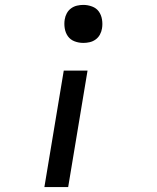

<svg xmlns="http://www.w3.org/2000/svg" viewBox="-20 -558 640 783"><path d="M320 -383Q301 -383 284 -389.5Q267 -396 257 -410Q247 -424 244 -442.5Q241 -461 244 -479Q246 -492 252.5 -504Q259 -516 270 -524Q281 -532 294 -535Q307 -538 320 -538Q338 -538 355.5 -531.5Q373 -525 383 -511Q393 -497 396 -478.5Q399 -460 396 -442Q394 -429 387.5 -417Q381 -405 370 -397Q359 -389 346 -386Q333 -383 320 -383ZM161 205 240 -270H337L258 205Z"/></svg>

Font: Iosevka Slab MdExObl
Style: Regular
Weight: 500
Width: 7
Italic angle: -9°
Monospace: yes
Designer: Belleve Invis
Foundry: Belleve Invis
Version: Version 11.1.1; ttfautohint (v1.8.3)